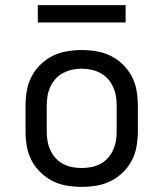

<svg xmlns="http://www.w3.org/2000/svg" viewBox="-20 -724 640 752"><path d="M300 8Q271 8 241.5 3Q212 -2 186 -15Q160 -28 138.5 -49Q117 -70 103.5 -96Q90 -122 85 -151.5Q80 -181 80 -210V-310Q80 -339 85 -368.5Q90 -398 103.5 -424Q117 -450 138.5 -471Q160 -492 186 -505Q212 -518 241.5 -523Q271 -528 300 -528Q329 -528 358.5 -523Q388 -518 414 -505Q440 -492 461.5 -471Q483 -450 496.5 -424Q510 -398 515 -368.5Q520 -339 520 -310V-210Q520 -181 515 -151.5Q510 -122 496.5 -96Q483 -70 461.5 -49Q440 -28 414 -15Q388 -2 358.5 3Q329 8 300 8ZM300 -66Q319 -66 337.5 -69.5Q356 -73 373 -82Q390 -91 402.5 -105Q415 -119 423 -136.5Q431 -154 434 -172.5Q437 -191 437 -210V-310Q437 -329 434 -347.5Q431 -366 423 -383.5Q415 -401 402.5 -415Q390 -429 373 -438Q356 -447 337.5 -451Q319 -455 300 -455Q281 -455 262.5 -451Q244 -447 227 -438Q210 -429 197.5 -415Q185 -401 177 -383.5Q169 -366 166 -347.5Q163 -329 163 -310V-210Q163 -191 166 -172.5Q169 -154 177 -136.5Q185 -119 197.5 -105Q210 -91 227 -82Q244 -73 262.5 -69.5Q281 -66 300 -66ZM472 -636H128V-704H472Z"/></svg>

Font: Nova Nerd Font
Style: Regular
Weight: 400
Designer: Belleve Invis
Foundry: Belleve Invis
Version: Version 24.1.4; ttfautohint (v1.8.4);Nerd Fonts 3.1.1